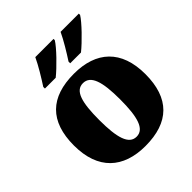

<svg xmlns="http://www.w3.org/2000/svg" viewBox="-209 -907 1058 1058"><g transform="rotate(-45 320.0 -378.0)"><path d="M150 -606H234C279 -642 356 -721 377 -756V-766H235C214 -721 178 -662 150 -619ZM347 -606H431C476 -642 553 -721 574 -756V-766H432C411 -721 375 -662 347 -619ZM318 10C502 10 598 -83 598 -271C598 -459 493 -551 321 -551C137 -551 41 -459 41 -271C41 -83 146 10 318 10ZM320 -61C260 -61 239 -134 239 -271C239 -409 259 -479 319 -479C379 -479 401 -409 401 -271C401 -134 380 -61 320 -61Z"/></g></svg>

Font: UArctic Serif Black
Style: Regular
Weight: 900
Designer: Customization by Puisto advertising & original work Monotype Design Team
Foundry: Monotype Imaging Inc.
Version: Version 2.004